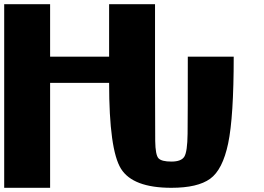

<svg xmlns="http://www.w3.org/2000/svg" viewBox="-20 -895 1259 915"><path d="M218.8 -625H500V-875H718.8V-500Q718.8 -289.1 719.7 -222.7Q720.7 -156.2 735.4 -140.6Q750 -125 796.9 -125Q843.8 -125 858.4 -148.4Q873 -171.9 874 -257.8Q875 -343.8 875 -625H1093.8Q1093.8 -337.9 1067.4 -211.9Q1041 -85.9 981.4 -43Q921.9 0 796.9 0Q613.3 0 556.6 -90.8Q500 -181.6 500 -500H218.8V0H0V-875H218.8Z"/></svg>

Font: CraftyPE
Style: Regular
Weight: 400
Designer: Erek Butcher
Foundry: Haunted Coop
Version: Version 0.018;April 4, 2024;FontCreator 15.0.0.2962 64-bit